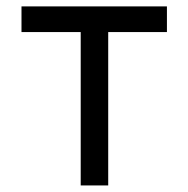

<svg xmlns="http://www.w3.org/2000/svg" viewBox="-20 -565 574 585"><path d="M45.5 -467.3H225.9V0H309.7V-467.3H488.6V-545.5H45.5Z"/></svg>

Font: Magic Ui Pro
Style: Regular
Weight: 400
Designer: Stefan Endress, Andreas Faust
Version: Version 1.000;FEAKit 1.0